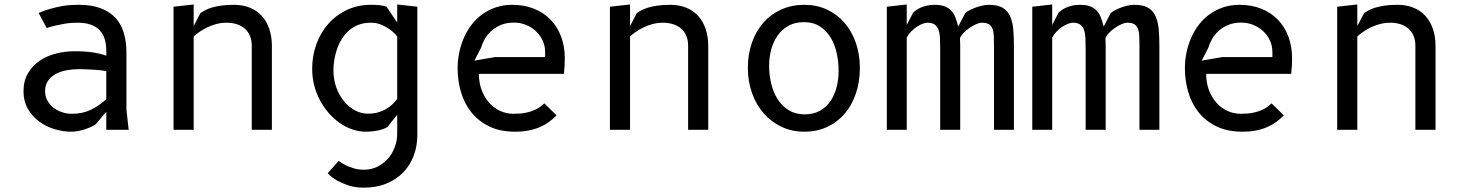

<svg xmlns="http://www.w3.org/2000/svg" viewBox="-20 -580 6540 858"><path d="M555 0H455V-81L408 -25Q399.5 -18.5 386.2 -12.5Q373 -6.5 358 -1.8Q343 3 327.5 5.8Q312 8.5 298 8.5Q260.5 8.5 222.5 -3.2Q184.5 -15 154 -37.8Q123.5 -60.5 104.2 -94.2Q85 -128 85 -172Q85 -218.5 104.8 -252.2Q124.5 -286 156.5 -308Q188.5 -330 229.5 -340.5Q270.5 -351 312.5 -351Q360 -351 395 -345.8Q430 -340.5 455 -331V-352.5Q455 -382 447.8 -405.5Q440.5 -429 425 -445.2Q409.5 -461.5 385.2 -470Q361 -478.5 327.5 -478.5Q296 -478.5 273.2 -474.8Q250.5 -471 231 -466.5Q219.5 -464 209 -461Q198.5 -458 188.5 -455L152.5 -522Q173.5 -531.5 202.5 -540Q226.5 -547 257.2 -552.8Q288 -558.5 332.5 -558.5Q390 -558.5 430.5 -543Q471 -527.5 496.5 -499.5Q522 -471.5 533.5 -432.2Q545 -393 545 -345V-90ZM455 -262.5 425 -266.5Q418 -267 406.5 -268Q395 -269 381.8 -269.5Q368.5 -270 355.2 -270.5Q342 -271 332.5 -271Q304.5 -271 277.5 -266Q250.5 -261 229.2 -249.5Q208 -238 194.8 -219.2Q181.5 -200.5 181.5 -172.5Q181.5 -150 191.5 -131.5Q201.5 -113 218.2 -99.5Q235 -86 256.8 -78.8Q278.5 -71.5 302 -71.5Q348.5 -71.5 385.5 -89.2Q422.5 -107 455 -137Z M845.5 0H755.5V-550L845.5 -560V-463.5L876 -522Q885 -528 897.2 -534.5Q909.5 -541 927 -546.2Q944.5 -551.5 968.5 -555Q992.5 -558.5 1025 -558.5Q1064.5 -558.5 1096.2 -545.8Q1128 -533 1149.8 -509Q1171.5 -485 1183.2 -451Q1195 -417 1195 -375V0H1105V-375Q1105 -402 1096.2 -421.5Q1087.5 -441 1072 -453.8Q1056.5 -466.5 1036 -472.5Q1015.5 -478.5 992.5 -478.5Q968.5 -478.5 946.2 -472.5Q924 -466.5 905 -457.2Q886 -448 870.8 -437.2Q855.5 -426.5 845.5 -417Z M1755 -67.5 1711.5 -12.5Q1707 -9.5 1698.8 -6Q1690.5 -2.5 1678.5 0.8Q1666.5 4 1650.5 6.2Q1634.5 8.5 1615 8.5Q1584.5 8.5 1555 -1.5Q1525.5 -11.5 1498.8 -30Q1472 -48.5 1449.5 -74.2Q1427 -100 1410.2 -131.2Q1393.5 -162.5 1384.2 -198.2Q1375 -234 1375 -272.5Q1375 -331 1394 -383Q1413 -435 1447.5 -474Q1482 -513 1530.5 -535.8Q1579 -558.5 1638 -558.5Q1656.5 -558.5 1674.2 -557Q1692 -555.5 1707.5 -550L1755 -479V-560L1845 -550V23Q1845 72 1829 115Q1813 158 1782.5 189.8Q1752 221.5 1707.5 240Q1663 258.5 1606 258.5Q1566.5 258.5 1536.8 248.5Q1507 238.5 1486 226.5Q1474 219.5 1463.5 211.5Q1453 203.5 1444.5 194L1493.5 139Q1500.5 144.5 1508.8 149.5Q1517 154.5 1526 159Q1541.5 166.5 1562 172.5Q1582.5 178.5 1606.5 178.5Q1637.5 178.5 1664.5 165.8Q1691.5 153 1711.8 131Q1732 109 1743.5 79.2Q1755 49.5 1755 15.5ZM1755 -417Q1742 -433.5 1723.5 -447.5Q1708 -459 1686 -468.8Q1664 -478.5 1635.5 -478.5Q1605.5 -478.5 1581.5 -469Q1557.5 -459.5 1539.2 -443.5Q1521 -427.5 1507.8 -406.2Q1494.5 -385 1486.2 -361.2Q1478 -337.5 1474 -313.2Q1470 -289 1470 -266.5Q1470 -224 1483.2 -188.2Q1496.5 -152.5 1518 -126.8Q1539.5 -101 1567 -86.5Q1594.5 -72 1623 -72Q1648.5 -72 1668.5 -77.5Q1688.5 -83 1704.5 -92.2Q1720.5 -101.5 1732.8 -113.2Q1745 -125 1755 -137.5Z M2467 -64.5Q2451.5 -48.5 2433 -35Q2414.5 -21.5 2392 -11.8Q2369.5 -2 2342.2 3.2Q2315 8.5 2281.5 8.5Q2215 8.5 2166.5 -15Q2118 -38.5 2086.5 -78Q2055 -117.5 2040 -168.5Q2025 -219.5 2025 -275Q2025 -310.5 2032.2 -345.2Q2039.5 -380 2053.2 -411.5Q2067 -443 2087.8 -470Q2108.5 -497 2135.8 -516.5Q2163 -536 2196.2 -547.2Q2229.5 -558.5 2269 -558.5Q2323 -558.5 2366.5 -541Q2410 -523.5 2440.5 -492Q2471 -460.5 2487.5 -416.2Q2504 -372 2504 -319Q2504 -303.5 2503 -285Q2502 -266.5 2500 -250H2120Q2120 -211.5 2132 -178.8Q2144 -146 2164.8 -122.2Q2185.5 -98.5 2213.8 -85Q2242 -71.5 2275 -71.5Q2307 -71.5 2329.8 -76.2Q2352.5 -81 2368.2 -88Q2384 -95 2394.5 -103Q2405 -111 2412.5 -118ZM2416 -325V-347Q2416 -375.5 2404.8 -399.5Q2393.5 -423.5 2374.2 -441.2Q2355 -459 2329.8 -469Q2304.5 -479 2276.5 -479Q2243 -479 2217.8 -468.2Q2192.5 -457.5 2174.5 -440.8Q2156.5 -424 2145.5 -404Q2134.5 -384 2129.5 -366L2100 -309L2192.5 -325Z M2795.5 0H2705.5V-550L2795.5 -560V-463.5L2826 -522Q2835 -528 2847.2 -534.5Q2859.5 -541 2877 -546.2Q2894.5 -551.5 2918.5 -555Q2942.5 -558.5 2975 -558.5Q3014.5 -558.5 3046.2 -545.8Q3078 -533 3099.8 -509Q3121.5 -485 3133.2 -451Q3145 -417 3145 -375V0H3055V-375Q3055 -402 3046.2 -421.5Q3037.5 -441 3022 -453.8Q3006.5 -466.5 2986 -472.5Q2965.5 -478.5 2942.5 -478.5Q2918.5 -478.5 2896.2 -472.5Q2874 -466.5 2855 -457.2Q2836 -448 2820.8 -437.2Q2805.5 -426.5 2795.5 -417Z M3574.5 8.5Q3519 8.5 3472.8 -13.2Q3426.5 -35 3393 -73.2Q3359.5 -111.5 3340.8 -163.5Q3322 -215.5 3322 -276.5Q3322 -337 3340 -388.8Q3358 -440.5 3391 -478.2Q3424 -516 3470.8 -537.2Q3517.5 -558.5 3574.5 -558.5Q3630 -558.5 3675.5 -537.2Q3721 -516 3753.8 -478.2Q3786.5 -440.5 3804.5 -388.8Q3822.5 -337 3822.5 -276.5Q3822.5 -215.5 3805.2 -163.5Q3788 -111.5 3755.8 -73.2Q3723.5 -35 3677.5 -13.2Q3631.5 8.5 3574.5 8.5ZM3727.5 -263Q3727.5 -303.5 3719 -342.5Q3710.5 -381.5 3692 -412.2Q3673.5 -443 3644 -462Q3614.5 -481 3572.5 -481Q3532.5 -481 3503 -464.5Q3473.5 -448 3454.5 -420.5Q3435.5 -393 3426.2 -358Q3417 -323 3417 -286Q3417 -245.5 3426.2 -206.5Q3435.5 -167.5 3454.8 -137Q3474 -106.5 3504.2 -87.8Q3534.5 -69 3576.5 -69Q3616 -69 3644.8 -85.5Q3673.5 -102 3691.8 -129.2Q3710 -156.5 3718.8 -191.2Q3727.5 -226 3727.5 -263Z M4032 0H3943V-550L4032 -560V-468.5Q4042.5 -488.5 4048.2 -499.8Q4054 -511 4056.8 -516.2Q4059.5 -521.5 4060.2 -522.8Q4061 -524 4061 -524Q4065.5 -528.5 4073.8 -534.5Q4082 -540.5 4094 -545.8Q4106 -551 4121.5 -554.8Q4137 -558.5 4156.5 -558.5Q4184.5 -558.5 4202.5 -551.2Q4220.5 -544 4232 -531.2Q4243.5 -518.5 4250 -500.5Q4256.5 -482.5 4262 -461.5L4293.5 -521.5Q4298.5 -526 4309.8 -532.5Q4321 -539 4335.8 -544.8Q4350.5 -550.5 4367 -554.5Q4383.5 -558.5 4399.5 -558.5Q4437.5 -558.5 4459.8 -545.8Q4482 -533 4493.2 -509Q4504.5 -485 4507.8 -451Q4511 -417 4511 -375V0H4422V-370Q4422 -397 4421.2 -417.2Q4420.5 -437.5 4415.2 -451.2Q4410 -465 4398.8 -471.8Q4387.5 -478.5 4367 -478.5Q4357 -478.5 4342.5 -472.2Q4328 -466 4313.8 -456.2Q4299.5 -446.5 4287.2 -434.2Q4275 -422 4270 -409.5Q4270 -406.5 4270.2 -399.8Q4270.5 -393 4270.8 -385.8Q4271 -378.5 4271 -372.2Q4271 -366 4271 -363.5V0H4181.5V-360Q4181.5 -387 4180.5 -409Q4179.5 -431 4174.2 -446.2Q4169 -461.5 4157.2 -470Q4145.5 -478.5 4124 -478.5Q4116 -478.5 4103.5 -474Q4091 -469.5 4077.8 -460.8Q4064.5 -452 4052.2 -439.8Q4040 -427.5 4032 -412Z M4682 0H4593V-550L4682 -560V-468.5Q4692.5 -488.5 4698.2 -499.8Q4704 -511 4706.8 -516.2Q4709.5 -521.5 4710.2 -522.8Q4711 -524 4711 -524Q4715.5 -528.5 4723.8 -534.5Q4732 -540.5 4744 -545.8Q4756 -551 4771.5 -554.8Q4787 -558.5 4806.5 -558.5Q4834.5 -558.5 4852.5 -551.2Q4870.5 -544 4882 -531.2Q4893.5 -518.5 4900 -500.5Q4906.5 -482.5 4912 -461.5L4943.5 -521.5Q4948.5 -526 4959.8 -532.5Q4971 -539 4985.8 -544.8Q5000.5 -550.5 5017 -554.5Q5033.5 -558.5 5049.5 -558.5Q5087.5 -558.5 5109.8 -545.8Q5132 -533 5143.2 -509Q5154.5 -485 5157.8 -451Q5161 -417 5161 -375V0H5072V-370Q5072 -397 5071.2 -417.2Q5070.5 -437.5 5065.2 -451.2Q5060 -465 5048.8 -471.8Q5037.5 -478.5 5017 -478.5Q5007 -478.5 4992.5 -472.2Q4978 -466 4963.8 -456.2Q4949.5 -446.5 4937.2 -434.2Q4925 -422 4920 -409.5Q4920 -406.5 4920.2 -399.8Q4920.5 -393 4920.8 -385.8Q4921 -378.5 4921 -372.2Q4921 -366 4921 -363.5V0H4831.5V-360Q4831.5 -387 4830.5 -409Q4829.5 -431 4824.2 -446.2Q4819 -461.5 4807.2 -470Q4795.5 -478.5 4774 -478.5Q4766 -478.5 4753.5 -474Q4741 -469.5 4727.8 -460.8Q4714.5 -452 4702.2 -439.8Q4690 -427.5 4682 -412Z M5717 -64.5Q5701.5 -48.5 5683 -35Q5664.5 -21.5 5642 -11.8Q5619.5 -2 5592.2 3.2Q5565 8.5 5531.5 8.5Q5465 8.5 5416.5 -15Q5368 -38.5 5336.5 -78Q5305 -117.5 5290 -168.5Q5275 -219.5 5275 -275Q5275 -310.5 5282.2 -345.2Q5289.5 -380 5303.2 -411.5Q5317 -443 5337.8 -470Q5358.5 -497 5385.8 -516.5Q5413 -536 5446.2 -547.2Q5479.5 -558.5 5519 -558.5Q5573 -558.5 5616.5 -541Q5660 -523.5 5690.5 -492Q5721 -460.5 5737.5 -416.2Q5754 -372 5754 -319Q5754 -303.5 5753 -285Q5752 -266.5 5750 -250H5370Q5370 -211.5 5382 -178.8Q5394 -146 5414.8 -122.2Q5435.5 -98.5 5463.8 -85Q5492 -71.5 5525 -71.5Q5557 -71.5 5579.8 -76.2Q5602.5 -81 5618.2 -88Q5634 -95 5644.5 -103Q5655 -111 5662.5 -118ZM5666 -325V-347Q5666 -375.5 5654.8 -399.5Q5643.5 -423.5 5624.2 -441.2Q5605 -459 5579.8 -469Q5554.5 -479 5526.5 -479Q5493 -479 5467.8 -468.2Q5442.5 -457.5 5424.5 -440.8Q5406.5 -424 5395.5 -404Q5384.5 -384 5379.5 -366L5350 -309L5442.5 -325Z M6045.5 0H5955.5V-550L6045.5 -560V-463.5L6076 -522Q6085 -528 6097.2 -534.5Q6109.5 -541 6127 -546.2Q6144.5 -551.5 6168.5 -555Q6192.5 -558.5 6225 -558.5Q6264.5 -558.5 6296.2 -545.8Q6328 -533 6349.8 -509Q6371.5 -485 6383.2 -451Q6395 -417 6395 -375V0H6305V-375Q6305 -402 6296.2 -421.5Q6287.5 -441 6272 -453.8Q6256.5 -466.5 6236 -472.5Q6215.5 -478.5 6192.5 -478.5Q6168.5 -478.5 6146.2 -472.5Q6124 -466.5 6105 -457.2Q6086 -448 6070.8 -437.2Q6055.5 -426.5 6045.5 -417Z"/></svg>

Font: B612 Mono
Style: Regular
Weight: 400
Version: Version 1.005